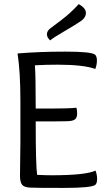

<svg xmlns="http://www.w3.org/2000/svg" viewBox="-20 -919 526 941"><path d="M366 -899Q401 -879 401 -856Q401 -833 377.5 -816.5Q354 -800 296.5 -766.5Q239 -733 226 -721Q210 -735 210 -751Q210 -767 226 -779.5Q242 -792 283.5 -823Q325 -854 366 -899ZM78 -57 80 -224V-424Q80 -567 66 -657Q173 -666 300.5 -666Q428 -666 446 -651Q455 -643 455 -622Q455 -601 447 -581Q390 -602 261 -602Q208 -602 151 -599Q155 -555 155 -387H234Q318 -387 354 -391Q358 -383 358 -362.5Q358 -342 347.5 -334Q337 -326 312.5 -325Q288 -324 243 -324H155Q155 -106 162 -62Q206 -60 233 -60Q401 -60 448 -83Q456 -63 456 -42Q456 -21 447 -13Q429 2 293 2Q157 2 127.5 0.5Q98 -1 88 -14Q78 -27 78 -57Z"/></svg>

Font: Overlock
Style: Regular
Weight: 400
Designer: Dario Muhafara
Foundry: Dario Manuel Muhafara
Version: Version 1.001